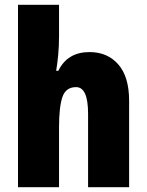

<svg xmlns="http://www.w3.org/2000/svg" viewBox="-20 -780 611 800"><path d="M226 -630Q226 -588 222.5 -551.5Q219 -515 214 -485H223Q261 -563 353 -563Q428 -563 473 -511.5Q518 -460 518 -360V0H347V-306Q347 -417 297 -417Q254 -417 240 -375.5Q226 -334 226 -250V0H55V-760H226Z"/></svg>

Font: Noto Sans Myanmar Condensed Black
Style: Regular
Weight: 900
Width: 3
Designer: Monotype Design Team
Foundry: Monotype Imaging Inc.
Version: Version 2.107; ttfautohint (v1.8.4.7-5d5b)